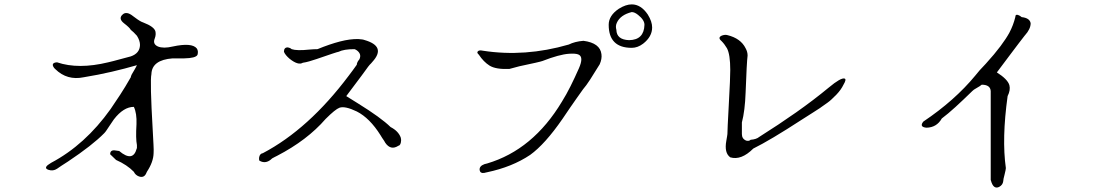

<svg xmlns="http://www.w3.org/2000/svg" viewBox="-20 -776 5040 875"><path d="M648 10Q638 37 613 28Q597 22 590 7Q559 -25 509 -47L482 -73Q482 -95 508 -90Q515 -89 518.5 -88.5Q522 -88 523 -88Q586 -35 603 -99Q604 -100 604 -101V-115Q598 -144 602 -210Q604 -260 590 -289Q543 -289 499 -232Q496 -228 491.5 -221Q487 -214 480 -204Q472 -192 466 -183Q460 -174 455 -169Q401 -114 290 -40Q271 -28 259 -20Q247 -12 240 -7Q222 5 201 -2Q180 -9 198 -24Q202 -26 205.5 -29Q209 -32 213 -34Q368 -116 484 -279Q504 -308 527.5 -344Q551 -380 576 -424Q576 -432 594 -460Q597 -465 599.5 -470Q602 -475 604 -479Q549 -463 489 -449Q429 -435 362 -424Q286 -408 232 -461L227 -466Q212 -486 232 -491Q237 -491 240 -492Q337 -459 473 -492Q483 -494 497.5 -498Q512 -502 531 -507Q561 -515 576 -519Q617 -533 618 -571Q618 -591 604 -613Q588 -631 576 -640Q571 -650 545 -670Q521 -689 535 -706L537 -708Q555 -728 587 -702Q611 -684 617 -681Q623 -677 634 -673Q681 -655 688 -634Q692 -618 685 -600Q675 -575 700 -564Q725 -554 767 -564Q855 -583 877 -555Q885 -543 880 -526Q872 -511 820 -510H767Q672 -503 670 -438Q663 -407 676 -183Q678 -143 679.5 -117Q681 -91 680 -78Q679 -38 650 6Q648 10 648 10Z M1220 -54Q1196 -30 1170 -40Q1169 -41 1168 -41Q1167 -41 1166 -42Q1159 -42 1161 -59Q1164 -76 1178 -78Q1387 -188 1570 -432Q1579 -444 1588 -456Q1597 -468 1606 -481Q1606 -486 1609 -492.5Q1612 -499 1615 -502L1618 -506Q1629 -529 1607 -546Q1600 -551 1595 -552Q1547 -552 1523 -540Q1515 -539 1423 -507Q1405 -501 1389.5 -496.5Q1374 -492 1360 -490Q1339 -477 1300 -508Q1280 -525 1274 -540Q1274 -560 1291 -560Q1303 -558 1309 -552Q1333 -544 1389 -550Q1400 -551 1409.5 -551.5Q1419 -552 1427 -552Q1483 -575 1529.5 -587Q1576 -599 1613 -598Q1621 -597 1628 -596.5Q1635 -596 1640 -594Q1742 -565 1677 -494Q1674 -490 1671 -487Q1668 -484 1665 -481Q1658 -473 1649 -460Q1640 -447 1627 -430Q1604 -399 1586.5 -376Q1569 -353 1558 -338Q1567 -332 1580.5 -324Q1594 -316 1611 -305Q1716 -240 1760 -197Q1795 -179 1806 -150Q1807 -146 1807.5 -143Q1808 -140 1808 -137Q1807 -114 1796 -112Q1761 -89 1736 -125Q1734 -129 1730.5 -134.5Q1727 -140 1722 -147Q1719 -152 1717 -155Q1715 -158 1714 -160Q1665 -238 1606 -268Q1552 -294 1527 -285Q1508 -278 1464 -234Q1380 -137 1243 -66Q1237 -63 1231 -60Q1225 -57 1220 -54Z M2911 -577Q2886 -558 2859 -558Q2754 -558 2754 -663Q2754 -705 2800 -736Q2832 -756 2859 -756Q2901 -756 2932 -710Q2952 -678 2952 -651Q2952 -609 2911 -577ZM2789 -640Q2790 -595 2847 -593Q2915 -594 2917 -663Q2917 -685 2888 -708Q2872 -721 2859 -721Q2807 -708 2791 -672Q2784 -657 2789 -640ZM2187 12Q2169 15 2166 0Q2163 -19 2188 -28L2200 -31Q2409 -93 2541 -313Q2561 -345 2580 -383Q2599 -421 2618 -464Q2642 -518 2615 -528Q2602 -533 2573 -531Q2529 -528 2452 -498Q2442 -494 2347 -474Q2322 -468 2302 -462Q2240 -459 2211 -477Q2184 -494 2162 -527Q2150 -537 2160 -544Q2167 -548 2180 -545Q2372 -515 2572 -573Q2600 -587 2639 -590Q2715 -580 2721 -529Q2724 -508 2713 -483Q2688 -442 2669.5 -413.5Q2651 -385 2637 -369Q2630 -359 2606.5 -326Q2583 -293 2544 -235Q2464 -119 2396 -70Q2314 -15 2200 9Q2196 10 2193 10.5Q2190 11 2187 12Z M3413 -99Q3358 -44 3308 -59Q3280 -79 3290 -134Q3292 -147 3293.5 -154.5Q3295 -162 3295 -165Q3295 -184 3301 -293Q3305 -361 3306.5 -402Q3308 -443 3308 -457Q3308 -528 3293 -556Q3282 -575 3268 -589Q3249 -605 3270 -614Q3284 -619 3295 -616Q3356 -601 3378 -556Q3387 -540 3387 -523Q3383 -492 3378 -355Q3375 -271 3361 -218V-165Q3361 -143 3381 -135Q3394 -132 3401 -139Q3427 -141 3440 -152Q3529 -208 3608.5 -264Q3688 -320 3757 -377Q3812 -423 3829 -418Q3839 -415 3824 -390Q3813 -367 3792 -345Q3778 -331 3769.5 -323Q3761 -315 3750.5 -307.5Q3740 -300 3720 -286L3719 -285Q3704 -275 3682.5 -261.5Q3661 -248 3633 -230Q3490 -137 3413 -99Z M4533 76Q4507 88 4496 47Q4495 46 4495 44V-361Q4493 -390 4454 -390Q4449 -385 4426 -372Q4418 -368 4411 -361Q4369 -320 4334.5 -288.5Q4300 -257 4272 -236Q4249 -195 4202 -194Q4171 -197 4185 -218Q4186 -219 4186.5 -220Q4187 -221 4188 -222Q4331 -318 4425 -432Q4440 -452 4473 -486Q4513 -530 4539.5 -565.5Q4566 -601 4580 -627Q4598 -661 4607 -698Q4607 -714 4624 -706Q4627 -705 4630 -702.5Q4633 -700 4636 -698Q4673 -694 4677 -670Q4677 -644 4651 -615L4650 -614Q4639 -600 4623 -579Q4607 -558 4586 -530Q4544 -475 4523 -446Q4572 -415 4580 -388Q4586 -366 4572 -338Q4545 -144 4564 -10Q4564 -4 4558 20Q4552 42 4552 50Q4550 67 4533 76Z"/></svg>

Font: New Tegomin
Style: Regular
Weight: 400
Designer: Kyosuke Nagai
Version: Version 1.000